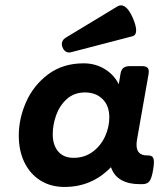

<svg xmlns="http://www.w3.org/2000/svg" viewBox="-20 -704 640 734"><path d="M568.4 -84Q568.4 -72.8 565.4 -55.2Q560.1 -22.5 551.3 -11.2Q542.5 0 524.9 0H513.2Q472.2 0 443.8 -15.9Q415.5 -31.7 404.3 -64.9Q331.5 10.7 226.6 10.7Q173.8 10.7 134.3 -14.2Q94.7 -39.1 73.2 -83.5Q51.8 -127.9 51.8 -185.5Q51.8 -251 80.1 -314.7Q108.4 -378.4 164.6 -420.2Q220.7 -461.9 299.8 -461.9Q344.2 -461.9 380.1 -440.2Q416 -418.5 434.1 -381.8L440.4 -420.4Q442.9 -437 451.4 -444.1Q460 -451.2 476.6 -451.2H522.5Q536.1 -451.2 542.5 -446.3Q548.8 -441.4 548.8 -430.7Q548.8 -428.2 547.9 -420.4L503.9 -170.9Q502 -160.6 502 -150.4Q502 -109.9 542 -109.9H544.4Q557.1 -109.9 562.7 -104.5Q568.4 -99.1 568.4 -84ZM397.9 -254.9Q397.9 -299.8 372.1 -325.2Q346.2 -350.6 305.2 -350.6Q263.7 -350.6 235.8 -325.7Q208 -300.8 194.8 -263.9Q181.6 -227.1 181.6 -190.9Q181.6 -149.4 202.4 -125Q223.1 -100.6 261.2 -100.6Q302.7 -100.6 334 -123.5Q365.2 -146.5 381.6 -182.4Q397.9 -218.3 397.9 -254.9ZM442.4 -683.6Q466.3 -683.6 487.8 -635.3Q500.5 -605.5 500.5 -587.9Q500.5 -569.3 486.3 -565.4L252 -504.4Q249 -503.4 244.1 -503.4Q235.4 -503.4 228.8 -508.8Q222.2 -514.2 218.8 -523.4Q216.3 -529.8 216.3 -535.6Q216.3 -542.5 220 -548.8Q223.6 -555.2 230 -559.1L429.2 -679.7Q436 -683.6 442.4 -683.6Z"/></svg>

Font: Courier Prime
Style: Bold Italic
Weight: 700
Italic angle: -10°
Designer: Alan Dague-Greene
Foundry: Quote-Unquote Apps
Version: Version 3.018